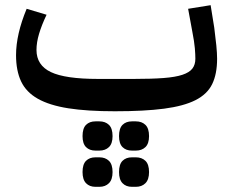

<svg xmlns="http://www.w3.org/2000/svg" viewBox="-20 -418 898 742"><path d="M424 12Q317 12 244 0.5Q171 -11 126 -36.5Q81 -62 61.5 -103.5Q42 -145 42 -205Q42 -285 83 -384L160 -361Q141 -321 131 -287.5Q121 -254 121 -225Q121 -166 176.5 -139.5Q232 -113 358 -113H498Q567 -113 612.5 -116.5Q658 -120 685 -129Q712 -138 723.5 -153Q735 -168 735 -191Q735 -207 733 -231.5Q731 -256 723 -297L707 -384L794 -398L808 -311Q813 -273 816 -242.5Q819 -212 819 -191Q819 -132 800 -93Q781 -54 735.5 -31Q690 -8 614 2Q538 12 424 12ZM490 304Q467 304 453.5 290Q440 276 440 247Q440 217 453.5 203.5Q467 190 490 190H505Q528 190 542 203.5Q556 217 556 247Q556 276 542 290Q528 304 505 304ZM490 164Q467 164 453.5 150.5Q440 137 440 108Q440 78 453.5 64.5Q467 51 490 51H505Q528 51 542 64.5Q556 78 556 108Q556 137 542 150.5Q528 164 505 164ZM349 304Q326 304 312.5 290Q299 276 299 247Q299 217 312.5 203.5Q326 190 349 190H364Q387 190 401 203.5Q415 217 415 247Q415 276 401 290Q387 304 364 304ZM349 164Q326 164 312.5 150.5Q299 137 299 108Q299 78 312.5 64.5Q326 51 349 51H364Q387 51 401 64.5Q415 78 415 108Q415 137 401 150.5Q387 164 364 164Z"/></svg>

Font: IBM Plex Sans Arabic Medm
Style: Regular
Weight: 500
Designer: Mike Abbink, Paul van der Laan, Pieter van Rosmalen, Wael Morcos, Khajak Apelian
Foundry: Bold Monday
Version: Version 1.005